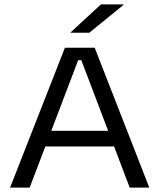

<svg xmlns="http://www.w3.org/2000/svg" viewBox="-20 -857 728 877"><path d="M26 0 276.5 -639H412.5L662 0H572.5L351.5 -582H337L115.5 0ZM167 -188V-259.5H520.5V-188ZM441 -837H544.5V-835L388 -707.5H302.5V-709Z"/></svg>

Font: Anek Gujarati SemiExpanded
Style: Regular
Weight: 400
Width: 6
Designer: Mrunmayee Ghaisas (Gujarati), Yesha Goshar (Latin)
Foundry: Ek Type
Version: Version 1.003